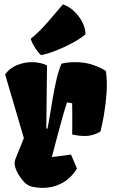

<svg xmlns="http://www.w3.org/2000/svg" viewBox="-20 -866 541 895"><path d="M180.2 9.8Q156.7 9.8 134.3 5.4Q111.8 1 96.2 -13.7Q88.9 -20.5 75 -39.3Q61 -58.1 52.5 -81.5Q43.9 -105 52.2 -125.5L91.3 -222.2L3.9 -519Q23.4 -547.4 57.6 -561.8Q91.8 -576.2 128.4 -576.2Q168.5 -576.2 199.2 -561L195.8 -267.1L201.2 -266.1Q206.1 -288.6 212.4 -327.9Q218.8 -367.2 226.6 -412.6Q234.4 -458 244.4 -500Q254.4 -542 267.1 -569.3Q282.7 -573.2 298.1 -574.7Q313.5 -576.2 327.6 -576.2Q377.4 -576.7 415.5 -562.7Q453.6 -548.8 473.6 -535.2Q480.5 -486.8 476.8 -433.6Q473.1 -380.4 464.8 -332.5Q456.5 -284.7 448.2 -252.4Q413.6 -232.9 381.1 -232.2Q348.6 -231.4 316.4 -239.3Q316.9 -254.4 316.9 -280.8Q316.9 -307.1 316.9 -335.7Q316.9 -364.3 316.4 -384.8L292.5 -388.7Q282.7 -359.9 270.5 -316.7Q258.3 -273.4 245.8 -225.6Q233.4 -177.7 221.7 -133.8L311 -145.5L338.9 -80.1Q309.1 -33.2 267.8 -11.7Q226.6 9.8 180.2 9.8ZM171.4 -608.9Q159.7 -618.7 145.8 -639.6Q131.8 -660.6 123 -684.6Q168.9 -723.6 200.9 -761Q232.9 -798.3 273.4 -845.7Q302.2 -835.9 325.9 -813.2Q349.6 -790.5 364 -762.2Q378.4 -733.9 378.4 -706.1Q356.9 -687.5 320.8 -667.5Q284.7 -647.5 244.6 -631.6Q204.6 -615.7 171.4 -608.9Z"/></svg>

Font: Fruktur
Style: Regular
Weight: 400
Designer: Viktoriya Grabowska, Eben Sorkin
Foundry: Viktoriya Grabowska
Version: Version 1.008; ttfautohint (v1.8.4.7-5d5b)